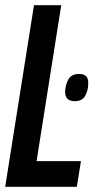

<svg xmlns="http://www.w3.org/2000/svg" viewBox="-26 -720 371 740"><path d="M-6 0 105 -700H210L115 -99H286L270 0ZM225 -368Q226 -393 237.5 -414Q249 -435 279 -435Q316 -435 314 -398Q314 -372 302.5 -351Q291 -330 262 -330Q224 -330 225 -368Z"/></svg>

Font: Georama Condensed SemiBold
Style: Italic
Weight: 600
Width: 3
Italic angle: -9°
Designer: Jean-Baptiste Levee
Foundry: Production Type
Version: Version 1.000